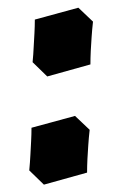

<svg xmlns="http://www.w3.org/2000/svg" viewBox="-20 -472 319 506"><path d="M104.5 -270.5 65.9 -308.1Q67.9 -328.6 68.8 -348.9Q69.8 -369.1 70.8 -384.8Q71.8 -403.3 71.8 -420.4L186.5 -451.7L225.1 -415Q222.7 -394 221.4 -373.8Q220.2 -353.5 219.2 -337.9Q218.3 -318.8 218.3 -302.2ZM95.7 14.6 57.1 -22.9Q59.1 -43.5 60.1 -63.7Q61 -84 62 -99.6Q63 -118.2 63 -135.3L177.7 -166.5L216.3 -129.9Q213.9 -108.9 212.6 -88.6Q211.4 -68.4 210.4 -52.7Q209.5 -33.7 209.5 -17.1Z"/></svg>

Font: Simonetta
Style: Black Italic
Weight: 900
Italic angle: -2°
Designer: Gayaneh Bagdasaryan
Foundry: Brownfox
Version: Version 1.002